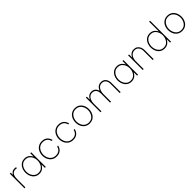

<svg xmlns="http://www.w3.org/2000/svg" viewBox="593 -2834 4917 4917"><g transform="rotate(-45 3052.0 -375.0)"><path d="M85 0V-530H119V-456H123Q140 -490 172.5 -515Q205 -540 261 -540Q282 -540 298 -537.5Q314 -535 314 -535V-501Q314 -501 297.5 -503.5Q281 -506 262 -506Q237 -506 212 -498Q187 -490 166 -468Q145 -446 132 -406Q119 -366 119 -302V0Z M622 -540Q670 -540 704.5 -525.5Q739 -511 762.5 -490Q786 -469 800.5 -448Q815 -427 821 -413H825V-530H859V0H825V-117H821Q815 -104 800.5 -82.5Q786 -61 762.5 -40Q739 -19 704.5 -4.5Q670 10 622 10Q562 10 517.5 -13Q473 -36 443.5 -75.5Q414 -115 399 -164Q384 -213 384 -265Q384 -316 399 -365Q414 -414 443.5 -453.5Q473 -493 517.5 -516.5Q562 -540 622 -540ZM623 -506Q554 -506 508.5 -470.5Q463 -435 440.5 -380Q418 -325 418 -265Q418 -205 440.5 -150Q463 -95 508.5 -59.5Q554 -24 623 -24Q691 -24 736.5 -59.5Q782 -95 804.5 -150Q827 -205 827 -265Q827 -325 804.5 -380Q782 -435 736.5 -470.5Q691 -506 623 -506Z M1249 10Q1186 10 1139.5 -13Q1093 -36 1061.5 -75.5Q1030 -115 1014.5 -164Q999 -213 999 -265Q999 -317 1014.5 -366Q1030 -415 1061.5 -454.5Q1093 -494 1139.5 -517Q1186 -540 1249 -540Q1308 -540 1347 -522.5Q1386 -505 1410.5 -479Q1435 -453 1447.5 -426.5Q1460 -400 1464.5 -382.5Q1469 -365 1469 -365H1434Q1434 -365 1430.5 -379Q1427 -393 1416.5 -414.5Q1406 -436 1385.5 -457Q1365 -478 1332 -492Q1299 -506 1250 -506Q1178 -506 1130 -471Q1082 -436 1058 -381Q1034 -326 1034 -265Q1034 -205 1058 -149.5Q1082 -94 1130 -59Q1178 -24 1250 -24Q1299 -24 1332 -38Q1365 -52 1385.5 -73.5Q1406 -95 1416.5 -116Q1427 -137 1430.5 -151Q1434 -165 1434 -165H1469Q1469 -165 1464.5 -147.5Q1460 -130 1447.5 -104Q1435 -78 1410.5 -51.5Q1386 -25 1347 -7.5Q1308 10 1249 10Z M1849 10Q1786 10 1739.5 -13Q1693 -36 1661.5 -75.5Q1630 -115 1614.5 -164Q1599 -213 1599 -265Q1599 -317 1614.5 -366Q1630 -415 1661.5 -454.5Q1693 -494 1739.5 -517Q1786 -540 1849 -540Q1908 -540 1947 -522.5Q1986 -505 2010.5 -479Q2035 -453 2047.5 -426.5Q2060 -400 2064.5 -382.5Q2069 -365 2069 -365H2034Q2034 -365 2030.5 -379Q2027 -393 2016.5 -414.5Q2006 -436 1985.5 -457Q1965 -478 1932 -492Q1899 -506 1850 -506Q1778 -506 1730 -471Q1682 -436 1658 -381Q1634 -326 1634 -265Q1634 -205 1658 -149.5Q1682 -94 1730 -59Q1778 -24 1850 -24Q1899 -24 1932 -38Q1965 -52 1985.5 -73.5Q2006 -95 2016.5 -116Q2027 -137 2030.5 -151Q2034 -165 2034 -165H2069Q2069 -165 2064.5 -147.5Q2060 -130 2047.5 -104Q2035 -78 2010.5 -51.5Q1986 -25 1947 -7.5Q1908 10 1849 10Z M2444 10Q2383 10 2337 -13Q2291 -36 2260 -75.5Q2229 -115 2214 -164Q2199 -213 2199 -265Q2199 -317 2214 -366Q2229 -415 2260 -454.5Q2291 -494 2337 -517Q2383 -540 2444 -540Q2506 -540 2551.5 -517Q2597 -494 2628 -454.5Q2659 -415 2674 -366Q2689 -317 2689 -265Q2689 -213 2674 -164Q2659 -115 2628 -75.5Q2597 -36 2551.5 -13Q2506 10 2444 10ZM2444 -24Q2514 -24 2560.5 -59Q2607 -94 2630.5 -149.5Q2654 -205 2654 -265Q2654 -326 2630.5 -381Q2607 -436 2560.5 -471Q2514 -506 2444 -506Q2374 -506 2327.5 -471Q2281 -436 2257.5 -381Q2234 -326 2234 -265Q2234 -205 2257.5 -149.5Q2281 -94 2327.5 -59Q2374 -24 2444 -24Z M2839 0V-530H2873V-426H2877Q2887 -446 2906.5 -473Q2926 -500 2960 -520Q2994 -540 3045 -540Q3106 -540 3149.5 -506Q3193 -472 3211 -408H3213Q3226 -441 3248.5 -471Q3271 -501 3306.5 -520.5Q3342 -540 3393 -540Q3472 -540 3520.5 -484.5Q3569 -429 3569 -325V0H3535V-325Q3535 -415 3496 -460.5Q3457 -506 3391 -506Q3334 -506 3296 -474Q3258 -442 3239.5 -390Q3221 -338 3221 -278V0H3187V-325Q3187 -415 3148 -460.5Q3109 -506 3043 -506Q2985 -506 2947.5 -473.5Q2910 -441 2891.5 -389Q2873 -337 2873 -278V0Z M3962 -540Q4010 -540 4044.5 -525.5Q4079 -511 4102.5 -490Q4126 -469 4140.5 -448Q4155 -427 4161 -413H4165V-530H4199V0H4165V-117H4161Q4155 -104 4140.5 -82.5Q4126 -61 4102.5 -40Q4079 -19 4044.5 -4.5Q4010 10 3962 10Q3902 10 3857.5 -13Q3813 -36 3783.5 -75.5Q3754 -115 3739 -164Q3724 -213 3724 -265Q3724 -316 3739 -365Q3754 -414 3783.5 -453.5Q3813 -493 3857.5 -516.5Q3902 -540 3962 -540ZM3963 -506Q3894 -506 3848.5 -470.5Q3803 -435 3780.5 -380Q3758 -325 3758 -265Q3758 -205 3780.5 -150Q3803 -95 3848.5 -59.5Q3894 -24 3963 -24Q4031 -24 4076.5 -59.5Q4122 -95 4144.5 -150Q4167 -205 4167 -265Q4167 -325 4144.5 -380Q4122 -435 4076.5 -470.5Q4031 -506 3963 -506Z M4369 0V-530H4403V-420H4406Q4414 -442 4434.5 -470Q4455 -498 4490.5 -519Q4526 -540 4578 -540Q4637 -540 4678.5 -512Q4720 -484 4742 -435.5Q4764 -387 4764 -325V0H4730V-325Q4730 -404 4691 -455.5Q4652 -507 4578 -507Q4532 -507 4499 -487.5Q4466 -468 4444.5 -436Q4423 -404 4413 -366.5Q4403 -329 4403 -292V0Z M5157 10Q5097 10 5052.5 -13Q5008 -36 4978.5 -75.5Q4949 -115 4934 -164Q4919 -213 4919 -265Q4919 -316 4934 -365Q4949 -414 4978.5 -453.5Q5008 -493 5052.5 -516.5Q5097 -540 5157 -540Q5205 -540 5239.5 -525.5Q5274 -511 5297.5 -490Q5321 -469 5335.5 -448Q5350 -427 5356 -413H5360V-760H5394V0H5360V-117H5356Q5350 -104 5335.5 -82.5Q5321 -61 5297.5 -40Q5274 -19 5239.5 -4.5Q5205 10 5157 10ZM5158 -24Q5226 -24 5271.5 -59.5Q5317 -95 5339.5 -150Q5362 -205 5362 -265Q5362 -325 5339.5 -380Q5317 -435 5271.5 -470.5Q5226 -506 5158 -506Q5089 -506 5043.5 -470.5Q4998 -435 4975.5 -380Q4953 -325 4953 -265Q4953 -205 4975.5 -150Q4998 -95 5043.5 -59.5Q5089 -24 5158 -24Z M5794 10Q5733 10 5687 -13Q5641 -36 5610 -75.5Q5579 -115 5564 -164Q5549 -213 5549 -265Q5549 -317 5564 -366Q5579 -415 5610 -454.5Q5641 -494 5687 -517Q5733 -540 5794 -540Q5856 -540 5901.5 -517Q5947 -494 5978 -454.5Q6009 -415 6024 -366Q6039 -317 6039 -265Q6039 -213 6024 -164Q6009 -115 5978 -75.5Q5947 -36 5901.5 -13Q5856 10 5794 10ZM5794 -24Q5864 -24 5910.5 -59Q5957 -94 5980.5 -149.5Q6004 -205 6004 -265Q6004 -326 5980.5 -381Q5957 -436 5910.5 -471Q5864 -506 5794 -506Q5724 -506 5677.5 -471Q5631 -436 5607.5 -381Q5584 -326 5584 -265Q5584 -205 5607.5 -149.5Q5631 -94 5677.5 -59Q5724 -24 5794 -24Z"/></g></svg>

Font: Be Vietnam Pro Thin
Style: Regular
Weight: 100
Designer: Lam Bao, Tony Le, Vietanh Nguyen
Foundry: Yellow Type Foundry
Version: Version 1.002; ttfautohint (v1.8.3)